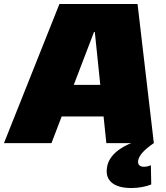

<svg xmlns="http://www.w3.org/2000/svg" viewBox="-53 -720 837 966"><path d="M246 -700H639L721 0H482L424 -559H420L206 0H-33ZM233 -293H537L515 -134H210ZM608 226Q542 226 510 199.5Q478 173 485 125Q490 83 526.5 49Q563 15 623 -6L721 0Q683 26 664 47.5Q645 69 642 89Q640 103 647.5 111Q655 119 671 119Q690 119 706 111L708 208Q689 216 662.5 221Q636 226 608 226Z"/></svg>

Font: Pathway Extreme SemiCondensed Black
Style: Italic
Weight: 900
Width: 4
Italic angle: -8°
Version: Version 1.001;gftools[0.9.26]